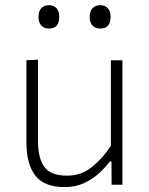

<svg xmlns="http://www.w3.org/2000/svg" viewBox="-20 -734 592 763"><path d="M237 9.5Q155.5 9.5 120.2 -36.5Q85 -82.5 85 -168V-494.5L131 -497V-174.5Q131 -106 156 -71Q181 -36 246.5 -36Q303 -36 346 -70.8Q389 -105.5 420.5 -154.5V-494.5H466.5V0H423.5L423 -92H416Q400.5 -70.5 375.2 -47Q350 -23.5 315.2 -7Q280.5 9.5 237 9.5ZM377.5 -620.5Q359.5 -620.5 348 -632.2Q336.5 -644 336.5 -666.5Q336.5 -690.5 348.2 -702Q360 -713.5 378.5 -713.5Q397 -713.5 408.2 -701.5Q419.5 -689.5 419.5 -666.5Q419.5 -620.5 377.5 -620.5ZM173.5 -620.5Q156 -620.5 144.5 -632.2Q133 -644 133 -666.5Q133 -690.5 144.5 -702Q156 -713.5 174.5 -713.5Q193.5 -713.5 204.5 -701.5Q215.5 -689.5 215.5 -666.5Q215.5 -620.5 173.5 -620.5Z"/></svg>

Font: Commissioner ExtraLight
Style: Regular
Weight: 200
Designer: Kostas Bartsokas
Foundry: Kostas Bartsokas
Version: Version 1.000; ttfautohint (v1.8.3)